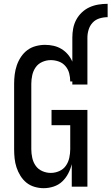

<svg xmlns="http://www.w3.org/2000/svg" viewBox="-20 -978 584 1006"><path d="M359 -781Q359 -805 363.5 -829Q368 -853 379.5 -874.5Q391 -896 409 -913Q427 -930 449 -940Q471 -950 495 -954Q519 -958 544 -958V-888Q522 -888 501 -881.5Q480 -875 465.5 -859.5Q451 -844 444.5 -823Q438 -802 438 -781ZM209 8Q185 8 161 1Q137 -6 118.5 -21Q100 -36 87 -57Q74 -78 66.5 -101Q59 -124 56.5 -148Q54 -172 54 -196V-539Q54 -563 57 -587.5Q60 -612 68 -635.5Q76 -659 90 -680Q104 -701 123.5 -715.5Q143 -730 167.5 -736.5Q192 -743 216 -743Q239 -743 261 -738Q283 -733 302 -721.5Q321 -710 335.5 -693Q350 -676 359 -655V-781H438V-535H359V-551H348Q348 -573 342.5 -594Q337 -615 323 -631.5Q309 -648 288.5 -655.5Q268 -663 246 -663Q223 -663 201.5 -653.5Q180 -644 167 -625.5Q154 -607 149 -584Q144 -561 144 -539V-196Q144 -174 149 -151Q154 -128 167 -109.5Q180 -91 201.5 -81.5Q223 -72 246 -72Q269 -72 290.5 -81.5Q312 -91 325 -109.5Q338 -128 343 -151Q348 -174 348 -196V-322H250V-402H438V0H356V-118Q350 -93 337.5 -69Q325 -45 306 -27Q287 -9 261 -0.5Q235 8 209 8Z"/></svg>

Font: Iosevka Fixed Medium
Style: Regular
Weight: 500
Monospace: yes
Designer: Belleve Invis
Foundry: Belleve Invis
Version: Version 32.3.0